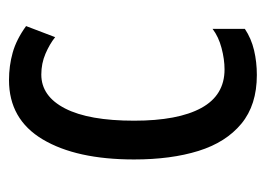

<svg xmlns="http://www.w3.org/2000/svg" viewBox="-100 -466 577 416"><g transform="rotate(90 188.0 -258.5)"><path d="M154 10Q123 10 94.5 2Q66 -6 37 -27L61 -90Q76 -78 97 -69Q118 -60 142 -60Q189 -60 215.5 -111.5Q242 -163 242 -261Q242 -356 214.5 -406.5Q187 -457 131 -457Q109 -457 84.5 -450.5Q60 -444 43 -431V-501Q64 -515 89.5 -521Q115 -527 143 -527Q208 -527 248.5 -493.5Q289 -460 307.5 -400.5Q326 -341 326 -261Q326 -136 282.5 -63Q239 10 154 10Z"/></g></svg>

Font: Noto Sans Thai UI ExtCond
Style: Regular
Weight: 400
Width: 2
Designer: Monotype Design Team
Foundry: Monotype Imaging Inc.
Version: Version 2.000